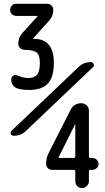

<svg xmlns="http://www.w3.org/2000/svg" viewBox="-20 -750 540 990"><path d="M360.4 64.5Q368.2 64.5 368.2 54.7V-109.4V-110.4L367.2 -109.4L282.2 61.5V63.5V64.5ZM368.2 184.6V134.8Q368.2 126 360.4 126H249Q236.3 126 227.1 117.2Q217.8 108.4 217.8 94.7Q217.8 63.5 232.4 36.1L343.8 -183.6Q361.3 -217.8 399.4 -217.8Q415 -217.8 426.8 -207Q438.5 -196.3 438.5 -179.7V57.6Q438.5 63.5 444.3 64.5H456.1Q468.8 64.5 478.5 73.2Q488.3 82 488.3 95.2Q488.3 108.4 478.5 117.2Q468.8 126 456.1 126H444.3Q438.5 126 438.5 132.8V184.6Q438.5 198.2 427.7 209Q417 219.7 402.8 219.7Q388.7 219.7 378.4 209.5Q368.2 199.2 368.2 184.6ZM63.5 -668Q50.8 -668 41.5 -676.8Q32.2 -685.5 32.2 -698.7Q32.2 -711.9 41 -721.2Q49.8 -730.5 63.5 -730.5H223.6Q236.3 -730.5 245.6 -721.2Q254.9 -711.9 254.9 -699.2Q254.9 -668.9 234.4 -644.5L150.4 -551.8V-550.8V-549.8H155.3Q257.8 -549.8 257.8 -425.8Q257.8 -353.5 227.1 -319.8Q196.3 -286.1 130.9 -286.1Q94.7 -286.1 70.3 -293.9Q38.1 -304.7 38.1 -341.8Q38.1 -352.5 47.4 -359.4Q56.6 -366.2 68.4 -361.3Q97.7 -348.6 126 -347.7Q157.2 -347.7 171.4 -365.2Q185.5 -382.8 185.5 -425.8Q185.5 -464.8 169.9 -478.5Q154.3 -492.2 106.4 -493.2Q93.8 -493.2 84 -502Q74.2 -510.7 74.2 -524.4Q74.2 -555.7 94.7 -579.1L173.8 -666L174.8 -667L173.8 -668ZM49.8 -49.8Q40 -49.8 36.1 -59.6Q32.2 -69.3 40 -76.2L384.8 -404.3Q411.1 -430.7 450.2 -429.7Q459 -429.7 462.9 -419.9Q466.8 -410.2 460 -404.3L115.2 -76.2Q88.9 -49.8 49.8 -49.8Z"/></svg>

Font: Rounded Mgen+ 1m medium
Style: Regular
Weight: 500
Designer: [Source Han Sans]
Ryoko NISHIZUKA  (kana & ideographs); Paul D. Hunt (Latin, Greek & Cyrillic); Wenlong ZHANG  (bopomofo
Version: Version 1.059.20150602